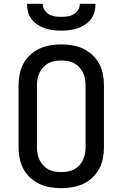

<svg xmlns="http://www.w3.org/2000/svg" viewBox="-20 -975 640 1003"><path d="M300 8Q271 8 241.5 3Q212 -2 185.5 -14.5Q159 -27 137.5 -47Q116 -67 102 -93Q88 -119 82.5 -148Q77 -177 77 -206V-529Q77 -558 82.5 -587Q88 -616 102 -642Q116 -668 137.5 -688Q159 -708 185.5 -720.5Q212 -733 241.5 -738Q271 -743 300 -743Q329 -743 358.5 -738Q388 -733 414.5 -720.5Q441 -708 462.5 -688Q484 -668 498 -642Q512 -616 517.5 -587Q523 -558 523 -529V-206Q523 -177 517.5 -148Q512 -119 498 -93Q484 -67 462.5 -47Q441 -27 414.5 -14.5Q388 -2 358.5 3Q329 8 300 8ZM300 -76Q317 -76 334.5 -79Q352 -82 367 -90Q382 -98 394 -111Q406 -124 413.5 -139.5Q421 -155 424 -172Q427 -189 427 -206V-529Q427 -546 424 -563Q421 -580 413.5 -595.5Q406 -611 394 -624Q382 -637 367 -645Q352 -653 334.5 -656Q317 -659 300 -659Q283 -659 265.5 -656Q248 -653 233 -645Q218 -637 206 -624Q194 -611 186.5 -595.5Q179 -580 176 -563Q173 -546 173 -529V-206Q173 -189 176 -172Q179 -155 186.5 -139.5Q194 -124 206 -111Q218 -98 233 -90Q248 -82 265.5 -79Q283 -76 300 -76ZM300 -815Q279 -815 257.5 -817.5Q236 -820 215.5 -827Q195 -834 177 -845.5Q159 -857 145.5 -874Q132 -891 126.5 -912.5Q121 -934 121 -955H203Q203 -938 212 -923.5Q221 -909 235.5 -900.5Q250 -892 266.5 -889.5Q283 -887 300 -887Q317 -887 333.5 -889.5Q350 -892 364.5 -900.5Q379 -909 388 -923.5Q397 -938 397 -955H479Q479 -934 473.5 -912.5Q468 -891 454.5 -874Q441 -857 423 -845.5Q405 -834 384.5 -827Q364 -820 342.5 -817.5Q321 -815 300 -815Z"/></svg>

Font: Iosevka Aile Medium
Style: Regular
Weight: 500
Designer: Belleve Invis
Foundry: Belleve Invis
Version: Version 27.3.5; ttfautohint (v1.8.4)